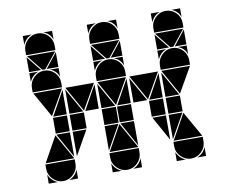

<svg xmlns="http://www.w3.org/2000/svg" viewBox="-74 -749 999 839"><g transform="rotate(-10 426.0 -329.5)"><path d="M426 -492Q453 -492 472 -473Q491 -454 491 -427V-407H361V-427Q361 -453 380.5 -472.5Q400 -492 426 -492ZM426 -657Q453 -657 472 -638Q491 -619 491 -592V-572H361V-592Q361 -618 380.5 -637.5Q400 -657 426 -657ZM426 -2Q400 -2 380.5 -21.5Q361 -41 361 -67V-87H491V-67Q491 -41 471.5 -21.5Q452 -2 426 -2ZM363 -92 426 -205 490 -92ZM490 -402 426 -290 363 -402ZM489 -567 433 -497H420L364 -567ZM282 -212H219V-282H282ZM424 -212H361V-282H424ZM633 -212H571V-282H633ZM491 -212H429V-282H491ZM361 -287V-395L422 -287ZM219 -287V-395L280 -287ZM361 -207H422L361 -99ZM219 -207H280L219 -99ZM633 -287H573L633 -395ZM633 -207V-99L573 -207ZM491 -207V-99L431 -207ZM491 -287H431L491 -395ZM361 -497V-563L414 -497ZM491 -497H439L491 -563ZM361 -42Q373 -14 401 -2H361ZM361 -492H401Q387 -487 377 -477Q367 -467 361 -453ZM361 -657H401Q387 -652 377 -642Q367 -632 361 -618ZM452 -2Q466 -8 476 -18Q486 -28 491 -42V-2ZM491 -492V-453Q481 -482 452 -492ZM491 -657V-618Q481 -647 452 -657ZM142 -492Q169 -492 188 -473Q207 -454 207 -427V-407H77V-427Q77 -453 96.5 -472.5Q116 -492 142 -492ZM142 -657Q169 -657 188 -638Q207 -619 207 -592V-572H77V-592Q77 -618 96.5 -637.5Q116 -657 142 -657ZM710 -492Q737 -492 756 -473Q775 -454 775 -427V-407H645V-427Q645 -453 664.5 -472.5Q684 -492 710 -492ZM710 -657Q737 -657 756 -638Q775 -619 775 -592V-572H645V-592Q645 -618 664.5 -637.5Q684 -657 710 -657ZM710 -2Q684 -2 664.5 -21.5Q645 -41 645 -67V-87H775V-67Q775 -41 755.5 -21.5Q736 -2 710 -2ZM142 -2Q116 -2 96.5 -21.5Q77 -41 77 -67V-87H207V-67Q207 -41 187.5 -21.5Q168 -2 142 -2ZM647 -92 710 -205 774 -92ZM79 -92 142 -205 206 -92ZM206 -402 142 -290 79 -402ZM774 -402 710 -290 647 -402ZM205 -567 149 -497H136L80 -567ZM773 -567 717 -497H704L648 -567ZM708 -212H645V-282H708ZM207 -212H145V-282H207ZM645 -287V-395L706 -287ZM645 -207H706L645 -99ZM207 -287H147L207 -395ZM207 -207V-99L147 -207ZM645 -497V-563L698 -497ZM77 -497V-563L130 -497ZM775 -497H723L775 -563ZM207 -497H155L207 -563ZM77 -42Q89 -14 117 -2H77ZM645 -42Q657 -14 685 -2H645ZM736 -2Q750 -8 760 -18Q770 -28 775 -42V-2ZM645 -657H685Q671 -652 661 -642Q651 -632 645 -618ZM77 -492H117Q103 -487 93 -477Q83 -467 77 -453ZM168 -2Q182 -8 192 -18Q202 -28 207 -42V-2ZM645 -492H685Q671 -487 661 -477Q651 -467 645 -453ZM77 -657H117Q103 -652 93 -642Q83 -632 77 -618ZM775 -657V-618Q765 -647 736 -657ZM775 -492V-453Q765 -482 736 -492ZM207 -492V-453Q197 -482 168 -492ZM207 -657V-618Q197 -647 168 -657ZM348 -402 284 -290 221 -402ZM349 -287H289L349 -395ZM632 -402 568 -290 505 -402ZM503 -287V-395L564 -287Z"/></g></svg>

Font: CAT DyFa
Style: Regular
Weight: 400
Designer: Peter Wiegel
Foundry: Peter Wiegel
Version: Version 1.001; ttfautohint (v1.3)